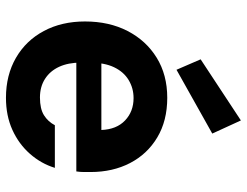

<svg xmlns="http://www.w3.org/2000/svg" viewBox="-112 -704 828 644"><g transform="rotate(90 302.0 -382.0)"><path d="M308 12Q232 12 174 -21.5Q116 -55 84 -115Q52 -175 52 -253Q52 -334 84 -396Q116 -458 173.5 -493.5Q231 -529 308 -529Q385 -529 441 -495.5Q497 -462 527 -404Q557 -346 557 -272Q557 -262 557 -249.5Q557 -237 555 -224H151V-308H416Q414 -359 384 -387.5Q354 -416 309 -416Q276 -416 248.5 -399.5Q221 -383 205.5 -350.5Q190 -318 190 -268V-239Q190 -197 204 -166.5Q218 -136 244.5 -119Q271 -102 307 -102Q345 -102 366.5 -115.5Q388 -129 400 -152H543Q529 -106 496 -68.5Q463 -31 415.5 -9.5Q368 12 308 12ZM214 -560 179 -641 384 -776 428 -680Z"/></g></svg>

Font: DM Sans 11pt ExtraBold
Style: Regular
Weight: 800
Version: Version 4.004;gftools[0.9.30]